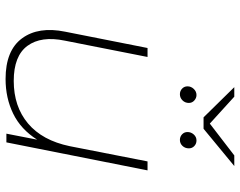

<svg xmlns="http://www.w3.org/2000/svg" viewBox="-108 -770 881 706"><g transform="rotate(90 333.0 -417.5)"><path d="M271 3Q166 3 121.5 -57.5Q77 -118 97 -216L157 -519H190L130 -215Q112 -128 149 -77.5Q186 -27 278 -27Q372 -27 434.5 -79.5Q497 -132 518 -233L574 -519H607L504 0H472L494 -113Q456 -53 398.5 -25Q341 3 271 3ZM495 -638Q483 -638 474.5 -646Q466 -654 466 -666Q466 -679 475 -689Q484 -699 497 -699Q509 -699 517.5 -691Q526 -683 526 -671Q526 -657 517 -647.5Q508 -638 495 -638ZM327 -638Q315 -638 306.5 -646Q298 -654 298 -666Q298 -679 307.5 -689Q317 -699 330 -699Q341 -699 350 -691Q359 -683 359 -671Q359 -657 349.5 -647.5Q340 -638 327 -638ZM412 -725 301 -838H336L435 -748L552 -838H591L454 -725Z"/></g></svg>

Font: Montserrat ExtraLight
Style: Italic
Weight: 200
Italic angle: -11.3°
Designer: Julieta Ulanovsky
Foundry: Julieta Ulanovsky
Version: Version 9.000; ttfautohint (v1.8.4.7-5d5b)